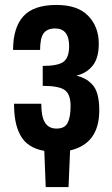

<svg xmlns="http://www.w3.org/2000/svg" viewBox="-20 -607 454 781"><path d="M166 153.8 160.2 6.8Q125 0.5 100.6 -15.6Q76.2 -31.7 62.5 -57.6Q48.8 -83.5 43 -114.3Q37.1 -145 37.1 -185.1H147.9Q147.9 -132.3 163.1 -108.2Q178.2 -84 210 -84Q243.7 -84 255.4 -107.7Q267.1 -131.3 267.1 -175.8Q267.1 -224.1 242.9 -241Q218.8 -257.8 153.8 -257.8V-338.9Q217.3 -338.9 239.3 -356.4Q261.2 -374 261.2 -418.9Q261.2 -491.2 204.1 -491.2Q172.4 -491.2 157.7 -471.9Q143.1 -452.6 143.1 -403.8H33.2Q33.2 -494.6 75 -540.8Q116.7 -586.9 210 -586.9Q295.9 -586.9 338.9 -542.5Q381.8 -498 381.8 -429.2Q381.8 -369.1 355.7 -338.4Q329.6 -307.6 291 -299.8Q312.5 -293.5 325.9 -286.4Q339.4 -279.3 354.2 -264.4Q369.1 -249.5 376.5 -222.9Q383.8 -196.3 383.8 -158.2Q383.8 -22.5 265.1 4.9L258.8 153.8Z"/></svg>

Font: Oswald Medium
Style: Regular
Weight: 500
Designer: Vernon Adams
Foundry: Vernon Adams
Version: Version 4.103